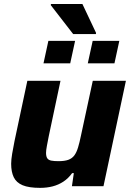

<svg xmlns="http://www.w3.org/2000/svg" viewBox="-20 -901 631 929"><path d="M174.4 8Q119.6 8 89.2 -4.8Q58.8 -17.7 46.4 -43.7Q34 -69.7 34 -108.5Q34 -128.4 38.9 -157.5Q43.8 -186.7 50.2 -218.2L112.3 -510H272.7L215.8 -241.5Q210.8 -216.4 206.8 -194.8Q202.8 -173.3 202.8 -161.5Q202.8 -144 208.7 -135.2Q214.6 -126.5 228.1 -123.8Q241.5 -121.2 263.1 -121.2Q292.4 -121.2 310.5 -127.7Q328.6 -134.3 339.5 -148.8Q350.4 -163.3 357.6 -187.4Q364.9 -211.4 372 -246.1L428.9 -510H589.2L480.7 0H328L337.2 -63.2H328.9Q310.7 -37.9 286.7 -22.2Q262.8 -6.5 234.9 0.7Q206.9 8 174.4 8ZM404.8 -594.7 428.5 -703.4H557.4L533.8 -594.7ZM190.5 -594.7 214.1 -703.4H343.4L319.8 -594.7ZM333.9 -736.3 225.6 -876.2 226.6 -881.5H378.8L444.9 -741.6L443.9 -736.3Z"/></svg>

Font: Saira Thin
Style: Italic
Weight: 100
Italic angle: -12°
Designer: Hector Gatti with collaboration of the Omnibus-Type team
Foundry: Omnibus-Type
Version: Version 1.101